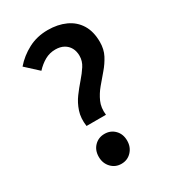

<svg xmlns="http://www.w3.org/2000/svg" viewBox="-190 -871 882 985"><g transform="rotate(-30 251.5 -378.0)"><path d="M177 -244Q170 -293 183 -332Q196 -371 219 -402Q242 -433 266.5 -461Q291 -489 308.5 -516Q326 -543 326 -574Q326 -601 315 -621Q304 -641 283.5 -652.5Q263 -664 234 -664Q200 -664 171.5 -648Q143 -632 118 -605L45 -672Q82 -715 134 -742.5Q186 -770 250 -770Q309 -770 355 -749Q401 -728 426.5 -686.5Q452 -645 452 -583Q452 -540 434.5 -506.5Q417 -473 391.5 -443.5Q366 -414 341.5 -384.5Q317 -355 302 -321.5Q287 -288 292 -244ZM236 14Q200 14 176 -11.5Q152 -37 152 -75Q152 -114 176 -138.5Q200 -163 236 -163Q272 -163 296 -138.5Q320 -114 320 -75Q320 -37 296 -11.5Q272 14 236 14Z"/></g></svg>

Font: Noto Sans SC Thin SemiBold
Style: Regular
Weight: 600
Version: Version 2.004-H2;hotconv 1.0.118;makeotfexe 2.5.65603